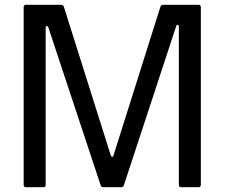

<svg xmlns="http://www.w3.org/2000/svg" viewBox="-20 -783 939 803"><path d="M89 0Q79 0 79 -10V-753Q79 -763 89 -763H235Q244 -763 247 -755L443 -134Q446 -127 449 -127Q454 -127 455 -134L651 -755Q654 -763 663 -763H810Q820 -763 820 -753V-10Q820 0 810 0H738Q728 0 728 -10V-672Q728 -679 723 -679Q718 -679 717 -674L498 -8Q495 0 486 0H413Q404 0 401 -8L182 -669Q181 -674 176 -674Q171 -674 171 -667V-10Q171 0 161 0Z"/></svg>

Font: Open Sauce Two
Style: Regular
Weight: 400
Designer: Alfredo Marco Pradil
Foundry: Creative Sauce Fz LLC
Version: Version 1.477